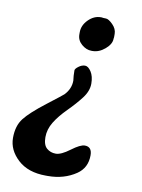

<svg xmlns="http://www.w3.org/2000/svg" viewBox="-81 -561 600 811"><g transform="rotate(10 219.5 -155.5)"><path d="M208.5 -418V-427.2Q208.5 -457 232.4 -481Q256.3 -504.9 286.1 -504.9H288.6Q295.9 -503.4 307.4 -503.4Q318.8 -503.4 336.9 -485.4Q355 -467.3 355 -445.8V-431.6Q354 -426.8 354 -424.8Q354 -401.9 328.6 -380.1Q303.2 -358.4 274.9 -358.4H270.5Q248.5 -358.4 228.5 -375.5Q208.5 -392.6 208.5 -418ZM214.4 -264.6Q214.4 -271.5 228 -281.7Q241.7 -292 255.4 -292Q269 -292 281.7 -272.5Q294.4 -252.9 294.4 -221.4Q294.4 -189.9 270.8 -158.9Q247.1 -127.9 213.9 -94.7Q180.7 -61.5 161.6 -30.3Q142.6 1 142.6 34.4Q142.6 67.9 158.7 81.8Q174.8 95.7 197.5 95.7Q220.2 95.7 257.1 68.1Q293.9 40.5 313 40.5Q343.8 40.5 343.8 77.1Q343.8 130.9 302.2 159.2Q250.5 194.3 181.2 194.3H172.4Q96.2 194.3 52.2 153.8Q8.3 113.3 8.3 61.3Q8.3 9.3 33.4 -22.9Q58.6 -55.2 122.1 -104Q185.5 -152.8 190.4 -157.7Q217.3 -185.5 217.3 -221.2Q214.4 -240.2 214.4 -264.6Z"/></g></svg>

Font: Averia Serif Libre
Style: Bold Italic
Weight: 700
Italic angle: -6.90001°
Version: Version 1.002